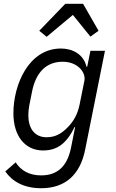

<svg xmlns="http://www.w3.org/2000/svg" viewBox="-20 -785 612 1017"><path d="M326 -765 188 -622 227 -590 366 -706 459 -591 502 -622 420 -765ZM208 12C284 12 333 -26 375 -112H378L356 -2C336 98 282 144 198 144C136 144 91 119 63 75L8 123C44 175 105 212 198 212C328 212 405 138 431 8L536 -516H459L442 -432H438C423 -497 365 -528 303 -528C132 -528 51 -337 51 -185C51 -63 114 12 208 12ZM227 -58C160 -58 130 -109 130 -175C130 -191 132 -209 135 -226L150 -301C170 -401 225 -458 312 -458C391 -458 436 -402 427 -357L402 -233C392 -183 372 -144 337 -109C307 -79 275 -58 227 -58Z"/></svg>

Font: LVC Sans
Style: Italic
Weight: 400
Italic angle: -11.31°
Designer: Mike Abbink, Paul van der Laan, Pieter van Rosmalen
Foundry: Bold Monday
Version: Version 3.0